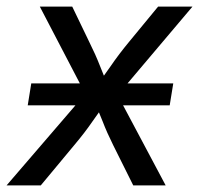

<svg xmlns="http://www.w3.org/2000/svg" viewBox="-36 -561 602 581"><path d="M47.9 -242.2 58.6 -308.6H488.3L477.5 -242.2ZM-16.1 0 251 -310.5 239.3 -244.1 84.5 -541H182.6L233.4 -435.5Q252.9 -396.5 266.4 -361.8Q279.8 -327.1 294.9 -293.9H249.5Q275.9 -327.1 299.6 -361.8Q323.2 -396.5 355.5 -435.5L442.4 -541H546.4L292.5 -240.7L302.7 -305.7L465.3 0H367.2L306.6 -121.6Q287.6 -159.7 274.7 -193.4Q261.7 -227.1 246.6 -258.3H292Q266.6 -227.1 243.7 -193.4Q220.7 -159.7 188.5 -121.6L87.4 0Z"/></svg>

Font: Inter 17pt
Style: Italic
Weight: 400
Italic angle: -9.3988°
Version: Version 4.001;git-66647c0bb